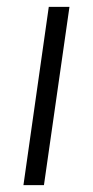

<svg xmlns="http://www.w3.org/2000/svg" viewBox="-20 -537 269 557"><path d="M48 0 121.5 -517H181.5L107.5 0Z"/></svg>

Font: Public Sans Thin ExtraLight
Style: Italic
Weight: 250
Italic angle: -8°
Version: Version 2.001